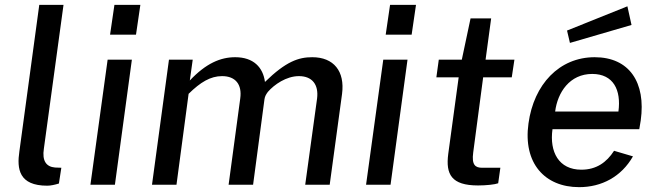

<svg xmlns="http://www.w3.org/2000/svg" viewBox="-20 -762 2714 792"><path d="M175 4C189 4 207 0 223 -5L233 -70L207 -71C171 -74 153 -98 161 -149L242 -742H142L60 -138C49 -65 58 4 175 4Z M559 -742H452L434 -619H541ZM524 -516H424L353 0H454Z M607 0H708L758 -375C807 -423 848 -448 896 -448C952 -448 979 -413 971 -356L923 0H1024L1071 -353C1073 -365 1077 -372 1085 -383C1111 -413 1161 -448 1213 -448C1268 -448 1295 -413 1288 -356L1239 0H1340L1391 -375C1403 -468 1357 -526 1268 -526C1212 -526 1160 -509 1073 -424C1065 -484 1026 -526 950 -526C890 -526 830 -501 763 -430L775 -516H677Z M1696 -742H1589L1571 -619H1678ZM1661 -516H1561L1490 0H1591Z M2091 -443 2102 -516H1983L2006 -686H1921L1885 -516H1790L1780 -443H1872L1829 -127C1818 -43 1842 3 1952 3C1986 3 2022 -1 2035 -6L2044 -70H1969C1941 -70 1925 -81 1932 -133L1973 -443Z M2568 -736 2319 -636 2331 -585 2585 -659ZM2259 -229H2617L2623 -265C2645 -422 2576 -526 2433 -526C2287 -526 2182 -414 2160 -253C2137 -89 2227 10 2369 10C2462 10 2543 -33 2591 -117L2513 -140C2482 -92 2440 -62 2378 -62C2285 -62 2246 -135 2259 -229ZM2270 -302C2280 -381 2330 -457 2423 -457C2510 -457 2543 -391 2531 -302Z"/></svg>

Font: United Sans Medium
Style: Italic
Weight: 500
Italic angle: -8°
Designer: Pablo Impallari, Rodrigo Fuenzalida (Modified by Dan O. Williams)
Version: Version 1.000;PS 001.000;hotconv 1.0.88;makeotf.lib2.5.64775